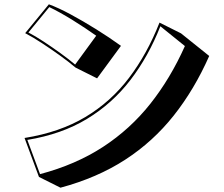

<svg xmlns="http://www.w3.org/2000/svg" viewBox="-20 -788 1040 892"><path d="M331 -474Q299 -501 258 -530.5Q217 -560 175 -587.5Q133 -615 97 -634L207 -768Q251 -752 308.5 -721Q366 -690 427 -652Q488 -614 542 -575L431 -424ZM427 -622Q378 -657 318.5 -694Q259 -731 209 -755L112 -637Q143 -621 182.5 -595Q222 -569 261.5 -540.5Q301 -512 329 -488ZM94 -147Q257 -173 376 -244Q495 -315 579.5 -426.5Q664 -538 721 -683L821 -633L952 -528Q883 -372 787 -251Q691 -130 561.5 -46Q432 38 261 84L161 34ZM725 -666Q670 -526 586 -416.5Q502 -307 384 -235.5Q266 -164 107 -138L166 21Q332 -23 458.5 -105.5Q585 -188 678.5 -306Q772 -424 839 -574Z"/></svg>

Font: Rampart One
Style: Regular
Weight: 400
Designer: Fontworks Inc.
Foundry: Fontworks Inc.
Version: Version 1.100